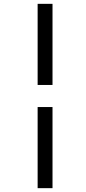

<svg xmlns="http://www.w3.org/2000/svg" viewBox="-20 -889 446 1000"><path d="M176 -869H253.5V-446.5H176ZM176 -331.5H253.5V91H176Z"/></svg>

Font: Merriweather 48pt SemiBold
Style: Italic
Weight: 600
Italic angle: -7.8°
Designer: Eben Sorkin
Foundry: Eben Sorkin
Version: Version 2.101